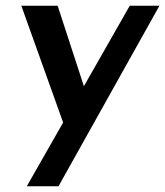

<svg xmlns="http://www.w3.org/2000/svg" viewBox="-20 -443 573 666"><path d="M533 -423 183 203H73L199 -18L54 -423H180L271 -144L430 -423Z"/></svg>

Font: Josefin Sans SemiBold
Style: Italic
Weight: 600
Italic angle: -7°
Designer: Santiago Orozco
Foundry: Typemade
Version: Version 2.000